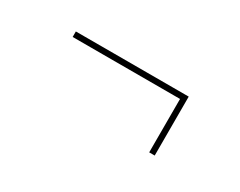

<svg xmlns="http://www.w3.org/2000/svg" viewBox="-33 -384 377 302"><g transform="rotate(30 155.0 -232.5)"><path d="M239.5 -179.5V-276.5H44.5V-286.5H249.5V-179.5Z"/></g></svg>

Font: Imbue 100pt SemiBold
Style: Regular
Weight: 600
Designer: Tyler Finck
Foundry: Etcetera Type Company
Version: Version 1.102; ttfautohint (v1.8.3)